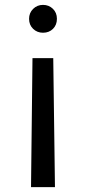

<svg xmlns="http://www.w3.org/2000/svg" viewBox="-20 -559 352 786"><path d="M113 -321H198L205 207H107ZM156 -539Q180 -539 196.5 -523Q213 -507 213 -482Q213 -457 197 -441Q181 -425 156 -425Q132 -425 115.5 -441Q99 -457 99 -482Q99 -506 115.5 -522.5Q132 -539 156 -539Z"/></svg>

Font: Evergrow Sans 
Style: Medium
Weight: 500
Foundry: 10Web
Version: Version 1.000